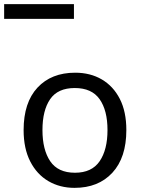

<svg xmlns="http://www.w3.org/2000/svg" viewBox="-59 -897 684 927"><path d="M551 -269Q551 -136 483.5 -63Q416 10 301 10Q230 10 174.5 -22.5Q119 -55 87 -117.5Q55 -180 55 -269Q55 -402 122 -474Q189 -546 304 -546Q377 -546 432.5 -513.5Q488 -481 519.5 -419.5Q551 -358 551 -269ZM146 -269Q146 -174 183.5 -118.5Q221 -63 303 -63Q384 -63 422 -118.5Q460 -174 460 -269Q460 -364 422 -418Q384 -472 302 -472Q220 -472 183 -418Q146 -364 146 -269ZM-39 -806V-877H298V-806Z"/></svg>

Font: Noto Sans Tifinagh SIL
Style: Regular
Weight: 400
Designer: JamraPatel
Foundry: JamraPatel LLC
Version: Version 2.006; ttfautohint (v1.8.4.7-5d5b)